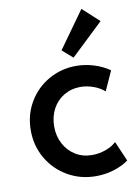

<svg xmlns="http://www.w3.org/2000/svg" viewBox="-89 -852 660 917"><g transform="rotate(-10 241.0 -393.5)"><path d="M32.2 -262.7Q32.2 -337.9 68.1 -398.9Q104 -460 165 -494.6Q226.1 -529.3 297.9 -529.3Q341.8 -529.3 384.3 -516.1Q426.8 -502.9 460 -479.5L417 -384.8Q396 -403.8 364.3 -415.3Q332.5 -426.8 300.8 -426.8Q256.8 -426.8 221.2 -405.5Q185.5 -384.3 165.5 -346.7Q145.5 -309.1 145.5 -261.7Q145.5 -215.3 165.5 -177.7Q185.5 -140.1 220.9 -118.4Q256.3 -96.7 300.8 -96.7Q335.9 -96.7 368.2 -108.6Q400.4 -120.6 418.9 -138.7L460.9 -42Q431.6 -20.5 389.9 -7.3Q348.1 5.9 301.8 5.9Q227.5 5.9 165.8 -29.5Q104 -64.9 68.1 -126.5Q32.2 -188 32.2 -262.7ZM243.2 -614.3 371.1 -793 451.2 -719.7 293.9 -570.3Z"/></g></svg>

Font: Reddit Sans Fudge SemiBold
Style: Regular
Weight: 600
Designer: Stephen Hutchings
Foundry: Reddit
Version: Version 1.011